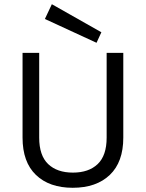

<svg xmlns="http://www.w3.org/2000/svg" viewBox="-20 -880 694 911"><path d="M87 -227V-629H166V-227Q166 -142 208.5 -101.5Q251 -61 326 -61Q401 -61 443.5 -101.5Q486 -142 486 -227V-629H565V-227Q565 -111 501 -50Q437 11 325 11Q214 11 150.5 -50Q87 -111 87 -227ZM438 -677 193 -790 226 -860 461 -727Z"/></svg>

Font: Karla Neue
Style: Regular
Weight: 400
Designer: Jonathan Pinhorn
Foundry: PYRS Fontlab Ltd. / Made with FontLab
Version: Version 1.000;PS 001.001;hotconv 1.0.56